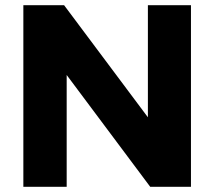

<svg xmlns="http://www.w3.org/2000/svg" viewBox="-20 -720 826 740"><path d="M70 0V-700H227L550 -268V-700H716V0H559L237 -431V0Z"/></svg>

Font: Trueno
Style: Bd
Weight: 700
Designer: Julieta Ulanovsky
Foundry: Julieta Ulanovsky
Version: Version 3.001b